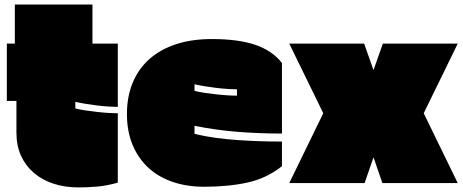

<svg xmlns="http://www.w3.org/2000/svg" viewBox="-20 -757 2029 841"><path d="M496 -289Q477 -289 453.5 -290.5Q430 -292 405.5 -295Q381 -298 356 -302Q331 -306 310 -311V-282Q329 -277 353.5 -273.5Q378 -270 403.5 -267Q429 -264 453 -262.5Q477 -261 496 -261V43Q447 57 403 60.5Q359 64 324 64Q264 64 214 47.5Q164 31 128 0Q92 -31 72 -75Q52 -119 52 -175V-315H10V-566H45V-737H385V-566H496Z M536 -258Q536 -333 561 -394Q586 -455 633.5 -497.5Q681 -540 750 -563Q819 -586 908 -586Q1024 -586 1098.5 -560.5Q1173 -535 1215 -481V-172Q1116 -172 1021 -179.5Q926 -187 832 -206V-171Q875 -160 923 -153.5Q971 -147 1020.5 -143.5Q1070 -140 1119.5 -138.5Q1169 -137 1215 -137V-29Q1148 24 1064.5 42.5Q981 61 874 61Q798 61 735.5 39.5Q673 18 629 -23Q585 -64 560.5 -123Q536 -182 536 -258ZM832 -388V-359Q851 -354 875.5 -350.5Q900 -347 925.5 -344Q951 -341 975 -339.5Q999 -338 1018 -338V-366Q999 -366 975.5 -367.5Q952 -369 927.5 -372Q903 -375 878 -379Q853 -383 832 -388Z M1616 -68 1577 45H1247L1396 -261L1247 -566H1575L1616 -450L1657 -566H1985L1836 -261L1985 45H1655Z"/></svg>

Font: ChangwonDangamAsac Bold
Style: Regular
Weight: 700
Designer: Choi Chi-young, Lee Youngbeen, Kim Jungjin, Yoon Jihee, Han Dohee
Foundry: YoonDesign Inc.
Version: Version 1.010;Build 20210623